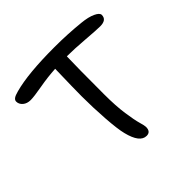

<svg xmlns="http://www.w3.org/2000/svg" viewBox="-135 -661 753 753"><g transform="rotate(-45 241.5 -284.0)"><path d="M272 -33.2Q234.9 -33.2 217.8 -103Q210.4 -131.8 205.8 -196Q201.2 -260.3 201.2 -323.2Q201.2 -361.8 204.1 -473.1Q161.1 -470.7 114.7 -462.4Q68.4 -454.1 49.8 -454.1Q29.8 -454.1 17.3 -464.8Q4.9 -475.6 4.9 -490.2Q4.9 -498 12.5 -503.7Q20 -509.3 39.1 -514.2Q116.2 -535.2 262.2 -535.2Q335.4 -535.2 405.8 -527.8Q439.9 -524.4 461.4 -514.4Q482.9 -504.4 482.9 -493.2Q482.9 -465.8 446.8 -465.8Q426.8 -465.8 368.9 -470.5Q311 -475.1 276.9 -475.1H271Q269 -420.9 269 -267.1Q269 -202.1 275.6 -156.5Q282.2 -110.8 288.6 -89.1Q294.9 -67.4 294.9 -60.1Q294.9 -33.2 272 -33.2Z"/></g></svg>

Font: Shantell Sans Bouncy
Style: Regular
Weight: 300
Designer: Stephen Nixon, Anya Danilova, Shantell Martin
Foundry: Arrow Type
Version: Version 1.006;[9816181b4]